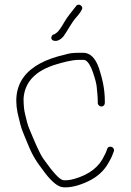

<svg xmlns="http://www.w3.org/2000/svg" viewBox="-20 -817 554 815"><path d="M224.1 -644.6C232.2 -647 240.5 -652.8 249 -662C262.8 -680.4 284.1 -720.9 300.1 -739.1C310 -750.4 317 -759 321 -765L326 -774C338.1 -790.2 312.6 -807.2 302 -790C284.8 -767.1 267.2 -747.7 254 -725C242.4 -705.2 227.9 -678.1 209 -671C205 -670.3 202 -668.2 200 -664.5C191.7 -649.2 206.9 -639.5 224.1 -644.6ZM410.5 -365C418.9 -365 425 -371.8 425 -380V-386C425 -443.7 413.4 -485.1 400 -528C384.7 -571.3 362.4 -593 333 -593H316C292 -593 273 -590.7 259 -586C86.5 -547.7 20.4 -456.8 60.5 -313.5C62.8 -305.2 64.8 -296.8 66.5 -288.5C69.9 -271.3 88.8 -228.4 95 -213C121.9 -145.8 136.8 -129.7 171 -83C201.4 -43.5 227.4 -23.1 249 -22C278.6 -20 313 -28.2 352.5 -46.5C391.9 -64.8 421.1 -91 440 -125L450 -143C453.3 -149 456.3 -156 459 -164L463 -174C469.6 -193.7 440.8 -202.5 435 -185L431 -174C429 -168 426.3 -162.3 423 -157C401.7 -109 359.2 -75.9 295.6 -57.7C278.6 -52.9 263.5 -51 250 -52C235.5 -52 206.8 -82.3 164 -143C146.7 -167.6 124.9 -221.3 107.5 -262.5C93.9 -294.7 96 -296.9 86.5 -332.5C82.2 -348.8 80 -371 80 -399C85 -469.6 131.5 -517.9 219.5 -544C242.1 -550.7 283.2 -563 316 -563H333C336.3 -563 339.7 -562.3 343 -561C354.9 -553.9 365.4 -536.6 374.8 -509.1C384.1 -481.6 389.3 -461.6 390.4 -448.9C392.4 -425.5 395 -406.3 395 -386V-380C395 -371.8 402.2 -365 410.5 -365Z"/></svg>

Font: MewTooHand
Style: Regular
Weight: 400
Designer: Mew Too, Robert Jablonski
Version: Version 0.77